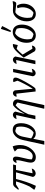

<svg xmlns="http://www.w3.org/2000/svg" viewBox="1570 -2357 980 4160"><g transform="rotate(-90 2060.0 -277.0)"><path d="M114 10Q62 1 27 -25L98 -124Q165 -262 209 -420H143L45 -358L28 -372Q63 -421 85 -444.5Q107 -468 123.5 -475.5Q140 -483 158 -483H576L560 -420H458L386 -62Q438 -66 490 -79Q476 -37 445 -15.5Q414 6 382 6Q358 6 337 -8Q316 -22 306 -52L406 -420H261Q234 -308 198 -200Q162 -92 114 10Z M736 9Q678 9 647.5 -19.5Q617 -48 617 -100Q617 -129 624.5 -166.5Q632 -204 642.5 -245Q653 -286 661 -327.5Q669 -369 669 -406Q669 -410 669 -416Q646 -414 608 -407Q616 -442 640 -465Q664 -488 691 -488Q715 -488 731 -471.5Q747 -455 747 -428Q747 -394 738 -349.5Q729 -305 717 -257.5Q705 -210 696 -165Q687 -120 687 -84V-79Q716 -58 755 -58Q796 -58 832 -89.5Q868 -121 891.5 -174.5Q915 -228 917 -294Q919 -319 917.5 -341.5Q916 -364 913 -388L857 -446Q881 -462 907.5 -473Q934 -484 969 -492Q983 -458 990.5 -415.5Q998 -373 998 -331Q998 -264 976 -203Q954 -142 916.5 -94.5Q879 -47 832 -19Q785 9 736 9Z M1005 193 1106 -271Q1120 -337 1152 -386.5Q1184 -436 1228.5 -463.5Q1273 -491 1325 -491Q1471 -491 1471 -310Q1471 -245 1453 -187.5Q1435 -130 1404 -86Q1373 -42 1332 -17Q1291 8 1245 8Q1170 8 1133 -47L1084 193ZM1178 -269 1142 -92Q1194 -51 1268 -38Q1305 -60 1333.5 -100Q1362 -140 1378.5 -191.5Q1395 -243 1397.5 -299Q1400 -355 1386 -408Q1365 -418 1343 -425.5Q1321 -433 1296 -434L1332 -442Q1274 -438 1234.5 -394Q1195 -350 1178 -269Z M1556 0 1647 -417Q1639 -417 1631 -417Q1612 -417 1595 -414.5Q1578 -412 1560 -407Q1570 -446 1596.5 -467Q1623 -488 1653 -488Q1674 -488 1693 -475.5Q1712 -463 1723 -436L1674 -241L1678 -240Q1721 -326 1766.5 -388.5Q1812 -451 1856 -481Q1875 -486 1889 -486Q1932 -486 1959.5 -460Q1987 -434 1987 -393Q1987 -387 1986.5 -380.5Q1986 -374 1984 -367L1863 193H1790L1785 186L1918 -387Q1889 -414 1858 -429Q1809 -392 1759 -321.5Q1709 -251 1665 -153L1634 0Z M2221 -62Q2335 -248 2392 -388L2361 -477Q2379 -483 2400 -483Q2459 -483 2459 -432Q2459 -408 2446 -375Q2432 -341 2410 -297Q2388 -253 2361 -205.5Q2334 -158 2306 -113Q2278 -68 2252 -31Q2240 -15 2230.5 -7Q2221 1 2205 3Q2189 5 2158 5L2110 -414Q2071 -412 2044 -406Q2047 -442 2070 -464.5Q2093 -487 2121 -487Q2161 -487 2182 -445L2216 -62Z M2651 -79Q2640 -38 2611.5 -16Q2583 6 2554 6Q2532 6 2513.5 -8.5Q2495 -23 2487 -53L2577 -483H2648L2566 -62Q2611 -66 2651 -79Z M2749 0 2840 -417Q2818 -416 2798.5 -413.5Q2779 -411 2754 -407Q2764 -444 2790.5 -466Q2817 -488 2847 -488Q2869 -488 2887 -474.5Q2905 -461 2916 -436L2827 0ZM2892 -254Q2961 -341 3009 -392Q3057 -443 3093.5 -465.5Q3130 -488 3163 -488Q3169 -488 3175 -487.5Q3181 -487 3187 -486L3164 -382L3082 -406Q3054 -383 3025 -353.5Q2996 -324 2957 -278L3084 -65Q3099 -66 3115 -68.5Q3131 -71 3153 -76Q3148 -38 3126.5 -17Q3105 4 3077 4Q3049 4 3027 -18Z M3372 9Q3298 9 3255.5 -44.5Q3213 -98 3213 -190Q3213 -274 3244.5 -342.5Q3276 -411 3329.5 -451Q3383 -491 3449 -491Q3523 -491 3565 -438.5Q3607 -386 3607 -293Q3607 -209 3575.5 -140.5Q3544 -72 3490.5 -31.5Q3437 9 3372 9ZM3401 -41Q3439 -59 3468 -98Q3497 -137 3514 -189Q3531 -241 3532.5 -297Q3534 -353 3518 -404Q3471 -433 3419 -440Q3381 -421 3352 -381Q3323 -341 3306 -289Q3289 -237 3287.5 -181.5Q3286 -126 3302 -78Q3345 -49 3401 -41ZM3474 -528 3446 -539 3512 -741 3521 -747 3576 -720Q3556 -675 3530 -626.5Q3504 -578 3474 -528Z M3836 9Q3763 9 3720.5 -44Q3678 -97 3678 -188Q3678 -251 3697 -305.5Q3716 -360 3748.5 -401.5Q3781 -443 3824 -466Q3867 -489 3915 -487L4030 -483L4116 -493Q4107 -444 4093.5 -429.5Q4080 -415 4059 -415Q4051 -415 4037 -417L3874 -435Q3838 -417 3811.5 -377.5Q3785 -338 3769.5 -287Q3754 -236 3752.5 -181Q3751 -126 3766 -76Q3806 -50 3863 -41Q3901 -61 3928.5 -100Q3956 -139 3970 -188.5Q3984 -238 3982 -290Q3980 -342 3961 -389L4015 -402Q4036 -375 4048 -339Q4060 -303 4060 -258Q4060 -185 4029.5 -124Q3999 -63 3948 -27Q3897 9 3836 9Z"/></g></svg>

Font: Piazzolla
Style: Italic
Weight: 400
Italic angle: -11.3°
Designer: Juan Pablo del Peral
Foundry: Huerta Tipografica
Version: Version 1.330